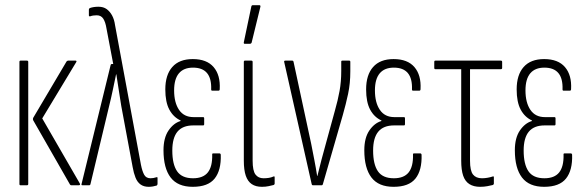

<svg xmlns="http://www.w3.org/2000/svg" viewBox="-20 -715 2262 741"><path d="M255 0Q252 0 250 -3L108 -251Q106 -255 108 -260L237 -478Q240 -481 243 -481H272Q274 -481 275 -479.5Q276 -478 274 -475L143 -258L288 -7Q291 0 284 0ZM59 0Q55 0 55 -5V-476Q55 -481 59 -481H84Q89 -481 89 -476V-5Q89 0 84 0Z M554 6Q535 6 522.5 -3Q510 -12 503 -29.5Q496 -47 492 -70L448 -306Q443 -337 438.5 -366.5Q434 -396 429 -428H428Q421 -395 415 -366Q409 -337 401 -305L329 -4Q328 0 325 0H298Q293 0 295 -6L407 -464Q408 -468 412 -468H417L391 -605Q387 -630 378.5 -643Q370 -656 353 -656Q346 -656 339.5 -655Q333 -654 328 -652Q323 -651 323 -656V-678Q323 -682 327 -684Q341 -689 360 -689Q379 -689 391.5 -680Q404 -671 412.5 -655.5Q421 -640 424 -618L524 -79Q529 -54 536.5 -40.5Q544 -27 561 -27Q572 -27 584 -31Q588 -33 588 -27V-6Q588 -1 585 1Q579 3 570.5 4.5Q562 6 554 6Z M724 6Q666 6 638.5 -30Q611 -66 611 -135Q611 -183 630.5 -211.5Q650 -240 677 -248V-250Q649 -263 633.5 -292Q618 -321 618 -370Q618 -426 645 -456.5Q672 -487 724 -487Q778 -487 804.5 -456Q831 -425 828 -371Q828 -365 823 -365H799Q795 -365 795 -370Q798 -454 725 -454Q689 -454 670.5 -432Q652 -410 652 -366Q652 -319 671 -291Q690 -263 727 -263H764Q768 -263 768 -258V-236Q768 -231 764 -231H726Q685 -231 665 -207Q645 -183 645 -134Q645 -81 663.5 -54Q682 -27 725 -27Q764 -27 782 -49.5Q800 -72 799 -118Q798 -123 803 -123H827Q831 -123 832 -118Q834 -58 808.5 -26Q783 6 724 6Z M991 6Q967 6 951.5 -4.5Q936 -15 928.5 -37Q921 -59 921 -95V-476Q921 -481 925 -481H950Q955 -481 955 -476V-95Q955 -56 966 -41.5Q977 -27 997 -27Q1008 -27 1017.5 -28.5Q1027 -30 1036 -34Q1040 -36 1040 -30V-6Q1040 -3 1036 -1Q1028 1 1016.5 3.5Q1005 6 991 6ZM924 -546Q920 -546 921 -552L950 -690Q951 -695 956 -695H981Q986 -695 985 -689L951 -550Q949 -546 945 -546Z M1187 0Q1184 0 1183 -4L1077 -475Q1075 -481 1081 -481H1108Q1112 -481 1113 -476L1181 -160Q1187 -129 1193 -98.5Q1199 -68 1204 -36H1205Q1213 -69 1221 -99.5Q1229 -130 1238 -162L1272 -286Q1284 -328 1290.5 -364Q1297 -400 1297 -441V-477Q1297 -481 1301 -481H1328Q1332 -481 1332 -476V-440Q1332 -393 1323.5 -353Q1315 -313 1303 -271L1226 -4Q1225 0 1222 0Z M1499 6Q1441 6 1413.5 -30Q1386 -66 1386 -135Q1386 -183 1405.5 -211.5Q1425 -240 1452 -248V-250Q1424 -263 1408.5 -292Q1393 -321 1393 -370Q1393 -426 1420 -456.5Q1447 -487 1499 -487Q1553 -487 1579.5 -456Q1606 -425 1603 -371Q1603 -365 1598 -365H1574Q1570 -365 1570 -370Q1573 -454 1500 -454Q1464 -454 1445.5 -432Q1427 -410 1427 -366Q1427 -319 1446 -291Q1465 -263 1502 -263H1539Q1543 -263 1543 -258V-236Q1543 -231 1539 -231H1501Q1460 -231 1440 -207Q1420 -183 1420 -134Q1420 -81 1438.5 -54Q1457 -27 1500 -27Q1539 -27 1557 -49.5Q1575 -72 1574 -118Q1573 -123 1578 -123H1602Q1606 -123 1607 -118Q1609 -58 1583.5 -26Q1558 6 1499 6Z M1833 6Q1808 6 1791.5 -4.5Q1775 -15 1767.5 -37Q1760 -59 1760 -95V-448H1660Q1656 -448 1656 -453V-476Q1656 -481 1660 -481H1913Q1918 -481 1918 -476V-453Q1918 -448 1913 -448H1794V-95Q1794 -56 1805.5 -41.5Q1817 -27 1840 -27Q1851 -27 1862 -29Q1873 -31 1882 -34Q1886 -36 1886 -30V-6Q1886 -3 1882 -1Q1874 1 1861 3.5Q1848 6 1833 6Z M2080 6Q2022 6 1994.5 -30Q1967 -66 1967 -135Q1967 -183 1986.5 -211.5Q2006 -240 2033 -248V-250Q2005 -263 1989.5 -292Q1974 -321 1974 -370Q1974 -426 2001 -456.5Q2028 -487 2080 -487Q2134 -487 2160.5 -456Q2187 -425 2184 -371Q2184 -365 2179 -365H2155Q2151 -365 2151 -370Q2154 -454 2081 -454Q2045 -454 2026.5 -432Q2008 -410 2008 -366Q2008 -319 2027 -291Q2046 -263 2083 -263H2120Q2124 -263 2124 -258V-236Q2124 -231 2120 -231H2082Q2041 -231 2021 -207Q2001 -183 2001 -134Q2001 -81 2019.5 -54Q2038 -27 2081 -27Q2120 -27 2138 -49.5Q2156 -72 2155 -118Q2154 -123 2159 -123H2183Q2187 -123 2188 -118Q2190 -58 2164.5 -26Q2139 6 2080 6Z"/></svg>

Font: Sofia Sans Extra Condensed ExtraLight
Style: Regular
Weight: 250
Designer: Botio Nikoltchev, Ani Petrova
Foundry: lettersoup
Version: Version 4.101